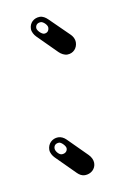

<svg xmlns="http://www.w3.org/2000/svg" viewBox="-61 -478 345 531"><g transform="rotate(-10 111.5 -212.5)"><path d="M58 -410C58 -402 63 -393 69 -387L122 -334C128 -328 137 -323 145 -323C162 -323 174 -336 174 -353C174 -361 170 -369 164 -375L110 -428C104 -434 96 -439 88 -439C71 -439 58 -427 58 -410ZM50 -72C50 -64 55 -55 61 -49L114 4C120 10 127 14 135 14C152 14 166 2 166 -15C166 -23 162 -32 155 -39L102 -92C96 -98 88 -102 80 -102C63 -102 50 -89 50 -72ZM65 -73C65 -82 71 -87 80 -87C86 -87 98 -75 98 -68C98 -60 92 -54 82 -54C75 -54 65 -65 65 -73ZM73 -410C73 -418 78 -424 88 -424C95 -424 106 -413 106 -406C106 -396 100 -391 92 -391C85 -391 73 -403 73 -410Z"/></g></svg>

Font: Squarish
Style: Shd
Weight: 400
Foundry: Cannot Into Space Fonts
Version: Version 0.272